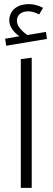

<svg xmlns="http://www.w3.org/2000/svg" viewBox="-20 -912 255 932"><path d="M203 -757 113 -742C81 -764 62 -788 62 -811C62 -833 76 -857 118 -857C132 -857 149 -853 170 -842L189 -874C166 -886 142 -892 121 -892C56 -892 25 -855 25 -812C25 -786 43 -758 74 -736L5 -724L10 -690L208 -723ZM81 0H134V-632L81 -625Z"/></svg>

Font: FiraGO Light
Style: Regular
Weight: 300
Designer: bBox Type
Foundry: bBox Type GmbH
Version: Version 1.001;PS 001.001;hotconv 1.0.88;makeotf.lib2.5.64775